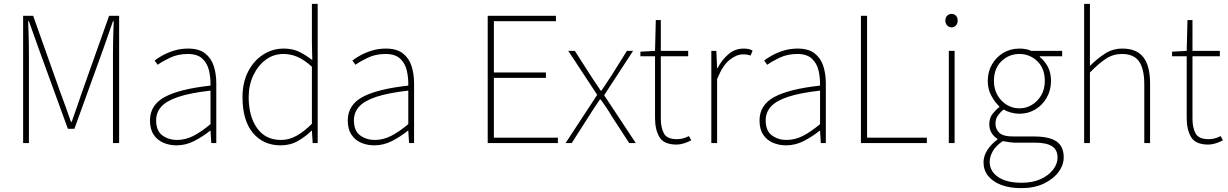

<svg xmlns="http://www.w3.org/2000/svg" viewBox="-20 -742 6372 996"><path d="M100 0V-660H152L294 -260Q308 -223 321.5 -185.5Q335 -148 348 -110H352Q366 -148 378.5 -185.5Q391 -223 404 -260L546 -660H598V0H566V-460Q566 -486 566.5 -515.5Q567 -545 568 -575Q569 -605 570 -632H566L515 -486L366 -74H332L182 -486L130 -632H126Q127 -605 128 -575Q129 -545 129.5 -515.5Q130 -486 130 -460V0Z M896 12Q859 12 827.5 -1.5Q796 -15 777 -43.5Q758 -72 758 -117Q758 -197 834 -238.5Q910 -280 1072 -298Q1073 -337 1064.5 -375Q1056 -413 1030 -437.5Q1004 -462 954 -462Q903 -462 862 -442.5Q821 -423 798 -406L782 -428Q797 -440 823 -454.5Q849 -469 883 -479.5Q917 -490 956 -490Q1012 -490 1044 -465Q1076 -440 1089 -399Q1102 -358 1102 -310V0H1076L1072 -64H1070Q1033 -34 988.5 -11Q944 12 896 12ZM898 -16Q942 -16 983 -37Q1024 -58 1072 -98V-272Q967 -260 905.5 -239.5Q844 -219 817 -189Q790 -159 790 -118Q790 -63 822.5 -39.5Q855 -16 898 -16Z M1436 12Q1346 12 1292 -52.5Q1238 -117 1238 -238Q1238 -315 1267.5 -371.5Q1297 -428 1345.5 -459Q1394 -490 1452 -490Q1496 -490 1529.5 -474.5Q1563 -459 1600 -430L1598 -520V-722H1628V0H1602L1598 -64H1596Q1566 -34 1526 -11Q1486 12 1436 12ZM1438 -16Q1480 -16 1519 -38Q1558 -60 1598 -100V-396Q1558 -432 1523 -447Q1488 -462 1450 -462Q1399 -462 1358.5 -432Q1318 -402 1294 -351Q1270 -300 1270 -238Q1270 -139 1313.5 -77.5Q1357 -16 1438 -16Z M1922 12Q1885 12 1853.5 -1.5Q1822 -15 1803 -43.5Q1784 -72 1784 -117Q1784 -197 1860 -238.5Q1936 -280 2098 -298Q2099 -337 2090.5 -375Q2082 -413 2056 -437.5Q2030 -462 1980 -462Q1929 -462 1888 -442.5Q1847 -423 1824 -406L1808 -428Q1823 -440 1849 -454.5Q1875 -469 1909 -479.5Q1943 -490 1982 -490Q2038 -490 2070 -465Q2102 -440 2115 -399Q2128 -358 2128 -310V0H2102L2098 -64H2096Q2059 -34 2014.5 -11Q1970 12 1922 12ZM1924 -16Q1968 -16 2009 -37Q2050 -58 2098 -98V-272Q1993 -260 1931.5 -239.5Q1870 -219 1843 -189Q1816 -159 1816 -118Q1816 -63 1848.5 -39.5Q1881 -16 1924 -16Z M2510 0V-660H2864V-632H2542V-366H2812V-338H2542V-28H2874V0Z M2914 0 3078 -250 2928 -478H2962L3044 -350Q3056 -331 3069.5 -311.5Q3083 -292 3096 -272H3100Q3114 -292 3126.5 -311.5Q3139 -331 3152 -350L3232 -478H3264L3114 -248L3278 0H3244L3154 -138Q3141 -161 3126 -183Q3111 -205 3096 -226H3092Q3077 -205 3063 -183Q3049 -161 3034 -138L2946 0Z M3490 8Q3424 8 3401 -30.5Q3378 -69 3378 -130V-450H3302V-474L3378 -478L3382 -638H3408V-478H3550V-450H3408V-126Q3408 -80 3424 -50Q3440 -20 3492 -20Q3506 -20 3521 -23.5Q3536 -27 3554 -36L3566 -14Q3547 -4 3527 2Q3507 8 3490 8Z M3670 0V-478H3696L3700 -388H3702Q3725 -432 3759 -461Q3793 -490 3838 -490Q3850 -490 3861 -488Q3872 -486 3884 -480L3874 -454Q3865 -457 3856.5 -458.5Q3848 -460 3834 -460Q3801 -460 3765 -431.5Q3729 -403 3700 -332V0Z M4058 12Q4021 12 3989.5 -1.5Q3958 -15 3939 -43.5Q3920 -72 3920 -117Q3920 -197 3996 -238.5Q4072 -280 4234 -298Q4235 -337 4226.5 -375Q4218 -413 4192 -437.5Q4166 -462 4116 -462Q4065 -462 4024 -442.5Q3983 -423 3960 -406L3944 -428Q3959 -440 3985 -454.5Q4011 -469 4045 -479.5Q4079 -490 4118 -490Q4174 -490 4206 -465Q4238 -440 4251 -399Q4264 -358 4264 -310V0H4238L4234 -64H4232Q4195 -34 4150.5 -11Q4106 12 4058 12ZM4060 -16Q4104 -16 4145 -37Q4186 -58 4234 -98V-272Q4129 -260 4067.5 -239.5Q4006 -219 3979 -189Q3952 -159 3952 -118Q3952 -63 3984.5 -39.5Q4017 -16 4060 -16Z M4446 0V-660H4478V-28H4788V0Z M4902 0V-478H4932V0ZM4916 -600Q4903 -600 4893.5 -610Q4884 -620 4884 -636Q4884 -651 4893.5 -660.5Q4903 -670 4917 -670Q4930 -670 4939 -660.5Q4948 -651 4948 -636Q4948 -620 4939 -610Q4930 -600 4916 -600Z M5278 234Q5217 234 5173 217Q5129 200 5105.5 170Q5082 140 5082 100Q5082 68 5101.5 37Q5121 6 5154 -18V-22Q5136 -33 5124 -52Q5112 -71 5112 -98Q5112 -131 5130.5 -153.5Q5149 -176 5164 -186V-190Q5142 -210 5123 -244.5Q5104 -279 5104 -322Q5104 -370 5126 -408Q5148 -446 5185 -468Q5222 -490 5268 -490Q5288 -490 5304 -486.5Q5320 -483 5330 -478H5490V-450H5374V-446Q5398 -428 5415 -397Q5432 -366 5432 -322Q5432 -274 5410 -235.5Q5388 -197 5351 -174.5Q5314 -152 5268 -152Q5247 -152 5225 -158Q5203 -164 5186 -174Q5170 -161 5157 -143.5Q5144 -126 5144 -100Q5144 -73 5163.5 -53.5Q5183 -34 5238 -34H5344Q5424 -34 5461 -8Q5498 18 5498 74Q5498 114 5471 150.5Q5444 187 5394.5 210.5Q5345 234 5278 234ZM5268 -180Q5303 -180 5333 -198Q5363 -216 5381.5 -248Q5400 -280 5400 -322Q5400 -387 5361 -424.5Q5322 -462 5268 -462Q5214 -462 5175 -424.5Q5136 -387 5136 -322Q5136 -280 5154.5 -248Q5173 -216 5203 -198Q5233 -180 5268 -180ZM5280 206Q5337 206 5378.5 187Q5420 168 5443 138Q5466 108 5466 76Q5466 34 5436.5 16Q5407 -2 5350 -2H5240Q5236 -2 5219 -4Q5202 -6 5182 -10Q5146 14 5130 42.5Q5114 71 5114 98Q5114 146 5157.5 176Q5201 206 5280 206Z M5604 0V-722H5634V-508V-400Q5673 -439 5713 -464.5Q5753 -490 5802 -490Q5876 -490 5911 -445.5Q5946 -401 5946 -308V0H5916V-304Q5916 -384 5889 -423Q5862 -462 5800 -462Q5755 -462 5718 -438Q5681 -414 5634 -366V0Z M6248 8Q6182 8 6159 -30.5Q6136 -69 6136 -130V-450H6060V-474L6136 -478L6140 -638H6166V-478H6308V-450H6166V-126Q6166 -80 6182 -50Q6198 -20 6250 -20Q6264 -20 6279 -23.5Q6294 -27 6312 -36L6324 -14Q6305 -4 6285 2Q6265 8 6248 8Z"/></svg>

Font: Mada ExtraLight
Style: Regular
Weight: 250
Designer: Khaled Hosny
Version: Version 1.5